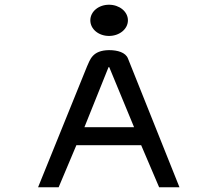

<svg xmlns="http://www.w3.org/2000/svg" viewBox="-20 -792 900 812"><path d="M441 -640C485 -640 521 -669 521 -706C521 -743 485 -772 441 -772C397 -772 362 -743 362 -706C362 -669 397 -640 441 -640ZM521 -545C511 -570 478 -580 441 -580C370 -579 361 -539 348 -511L141 0H228L303 -178H577L653 0H739ZM439 -508H442L547 -254H337Z"/></svg>

Font: Charger Monospace
Style: Regular
Weight: 400
Designer: Jasper
Foundry: Cannot Into Space Fonts
Version: Version 0.980